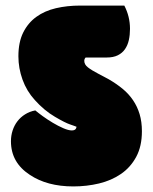

<svg xmlns="http://www.w3.org/2000/svg" viewBox="-20 -670 552 693"><path d="M19.5 -160.2Q19.5 -180.7 25.6 -199.2Q31.7 -217.8 43 -232.4Q54.2 -247.1 70.6 -257.3Q86.9 -267.6 107.4 -271.5Q117.2 -263.2 134.3 -250.7Q151.4 -238.3 170.7 -226.8Q189.9 -215.3 208.5 -207.3Q227.1 -199.2 239.7 -199.2Q254.4 -199.2 256.3 -212.4Q253.9 -213.4 248 -215.6Q242.2 -217.8 233.4 -220.7Q215.3 -226.6 178.2 -248.5Q139.6 -271 105.5 -309.1Q76.2 -341.3 61.3 -382.6Q46.4 -423.8 46.4 -466.8Q46.4 -517.6 63.7 -552.5Q81.1 -587.4 111.1 -609.1Q141.1 -630.9 181.9 -640.4Q222.7 -649.9 269.5 -649.9H428.7Q449.2 -610.4 449.2 -565.9Q449.2 -544.4 445.1 -525.6Q440.9 -506.8 431.2 -492.7Q421.4 -478.5 405.3 -470.5Q389.2 -462.4 364.7 -462.4H289.1Q284.2 -457.5 284.2 -450.2Q284.2 -437 297.4 -426.8Q310.5 -416.5 335.9 -403.3Q348.6 -396.5 357.7 -391.8Q366.7 -387.2 372.6 -383.8Q400.4 -367.7 422.6 -349.4Q444.8 -331.1 460.2 -308.3Q475.6 -285.6 483.9 -258.1Q492.2 -230.5 492.2 -196.3Q492.2 -142.1 471.7 -104Q451.2 -65.9 416.7 -42.2Q382.3 -18.6 337.6 -7.8Q293 2.9 244.6 2.9Q149.9 2.9 87.4 -39.1Q19.5 -83.5 19.5 -160.2Z"/></svg>

Font: Modak sl
Style: Regular
Weight: 400
Designer: Sarang Kulkarni, Maithili Shingre, Noopur Datye
Foundry: Ek Type
Version: Version 1.036;PS Version 1.000;hotconv 1.0.79;makeotf.lib2.5